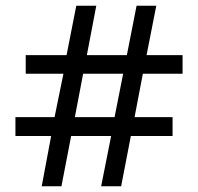

<svg xmlns="http://www.w3.org/2000/svg" viewBox="-20 -652 693 672"><path d="M159 -176H34V-242H171L202 -394H70V-459H213L247 -632H317L284 -459H424L458 -632H527L493 -459H619V-394H480L451 -242H584V-176H438L404 0H334L369 -176H229L195 0H126ZM381 -242 411 -394H271L242 -242Z"/></svg>

Font: guzrati15
Style: Regular
Weight: 400
Designer: Jelle Bosma - Monotype Design Team
Foundry: Monotype Imaging Inc.
Version: Version 2.006